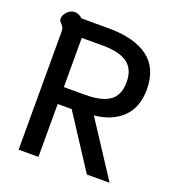

<svg xmlns="http://www.w3.org/2000/svg" viewBox="-131 -823 853 928"><g transform="rotate(20 296.0 -359.0)"><path d="M68 -608Q68 -621 64 -628.5Q60 -636 53 -643Q47 -649 44.5 -653Q42 -657 42 -664Q42 -683 58.5 -700.5Q75 -718 97 -718Q117 -718 137 -700H276Q409 -700 480 -647Q551 -594 551 -485Q551 -393 498 -341Q445 -289 353 -280L536 0H419L242 -272H170V0H68ZM279 -359Q365 -359 406 -388.5Q447 -418 447 -485Q447 -551 405.5 -581.5Q364 -612 278 -612H170V-359Z"/></g></svg>

Font: Niramit Medium
Style: Regular
Weight: 500
Designer: Katatrad Aksorn Co.,Ltd.
Foundry: Cadson Demak Co.,Ltd.
Version: Version 1.000; ttfautohint (v1.6)